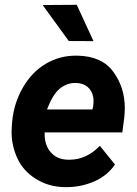

<svg xmlns="http://www.w3.org/2000/svg" viewBox="-20 -770 569 800"><path d="M299.8 -750 157.7 -749 266.6 -599.1 369.6 -598.6ZM252.4 9.8C253.9 9.8 255.9 9.8 257.3 9.8C298.3 9.8 337.4 1.5 374 -14.6C410.6 -31.2 439 -54.7 459 -84.5L396 -162.6C359.4 -124 316.9 -104.5 269 -104.5C267.1 -104.5 265.6 -104.5 264.2 -104.5C233.4 -105 209 -115.2 191.9 -135.3C174.3 -154.8 166 -180.2 166 -211.4C166 -213.9 166 -215.8 166 -218.3H489.7L497.6 -278.3C499 -293 500 -306.6 500 -320.3C500 -376.5 484.4 -426.3 452.6 -470.2C420.9 -514.2 371.1 -536.6 303.2 -538.1C300.8 -538.1 298.3 -538.1 295.4 -538.1C251 -538.1 209 -526.9 170.9 -504.4C132.3 -481.4 100.6 -448.7 75.7 -405.8C50.8 -362.8 35.6 -315.4 30.8 -264.2L29.3 -244.6C28.8 -236.3 28.3 -227.5 28.3 -219.2C28.3 -182.1 36.1 -146 52.2 -110.8C68.4 -75.2 94.2 -46.4 129.9 -24.4C165.5 -2 206.1 9.3 252.4 9.8ZM296.4 -424.3C335.4 -423.8 362.3 -401.4 368.7 -363.8C369.6 -358.4 369.6 -353 369.6 -347.2C369.6 -340.8 369.1 -334 368.2 -326.7L365.2 -314H175.8C191.4 -355 209 -383.8 228 -399.9C247.6 -416 269.5 -424.3 293.5 -424.3C294.4 -424.3 295.4 -424.3 296.4 -424.3Z"/></svg>

Font: Roboto
Style: Bold Italic
Weight: 700
Italic angle: -12°
Designer: Google
Version: Version 2.137; 2017